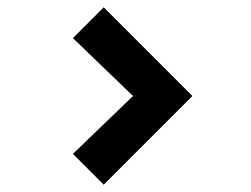

<svg xmlns="http://www.w3.org/2000/svg" viewBox="-20 -577 685 524"><path d="M263 -73 505 -315 263 -557 179 -473 343 -315 179 -157Z"/></svg>

Font: Vela Sans ExtBd
Style: Regular
Weight: 800
Designer: Principal design: Mikhail Sharanda - project Manrope.
Design modification: Ravid Balaliev
Foundry: Mikhail Sharanda
Version: Version 1.001